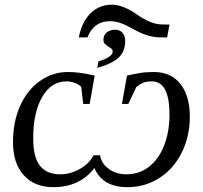

<svg xmlns="http://www.w3.org/2000/svg" viewBox="-20 -772 848 802"><path d="M512.7 9.8Q407.7 9.8 374.5 -70.3Q313 9.8 203.1 9.8Q124 9.8 79.1 -40.3Q34.2 -90.3 34.2 -178.7Q34.2 -262.7 64 -329.6Q93.8 -396.5 147 -433.8Q200.2 -471.2 262.7 -471.2Q314.9 -471.2 375.5 -456.1L354.5 -337.9H327.6L319.3 -409.2Q309.1 -419.4 292.5 -425.8Q275.9 -432.1 257.3 -432.1Q194.3 -432.1 156.5 -367.4Q118.7 -302.7 118.7 -193.8Q118.7 -114.7 147.2 -79.3Q175.8 -43.9 231.4 -43.9Q274.9 -43.9 314.5 -66.9Q354 -89.8 370.6 -123.5H397.9Q403.3 -89.4 434.1 -66.7Q464.8 -43.9 508.8 -43.9Q562.5 -43.9 603.3 -76.2Q644 -108.4 666 -165.5Q688 -222.7 688 -293.5Q688 -432.1 614.3 -432.1Q591.8 -432.1 577.9 -426.3Q564 -420.4 549.8 -409.2L516.1 -337.9H489.3L510.3 -456.1Q535.6 -461.9 561.8 -466.6Q587.9 -471.2 623 -471.2Q694.3 -471.2 733.6 -421.4Q772.9 -371.6 772.9 -284.2Q772.9 -202.1 738.8 -134Q704.6 -65.9 645 -28.1Q585.4 9.8 512.7 9.8ZM447.8 -752.4Q493.2 -752.4 552.2 -711.4Q611.3 -669.9 656.7 -669.9L688 -669.4L678.2 -615.7H652.3Q596.7 -615.7 538.1 -649.9Q508.8 -666.5 485.4 -675Q461.9 -683.6 439.9 -683.6Q371.6 -683.6 345.2 -615.7H309.1Q321.8 -680.2 357.9 -716.3Q394 -752.4 447.8 -752.4ZM502.9 -600.6Q502.9 -556.2 474.9 -530.8Q446.8 -505.4 386.2 -488.3L391.1 -515.6Q450.7 -533.7 450.7 -557.1Q450.7 -564.9 444.6 -569.3Q438.5 -573.7 431.4 -578.1Q424.3 -582.5 418.2 -588.6Q412.1 -594.7 412.1 -606.4Q412.1 -625.5 426.3 -636.7Q440.4 -647.9 461.4 -647.9Q479.5 -647.9 491.2 -635.5Q502.9 -623 502.9 -600.6Z"/></svg>

Font: Liberation Serif
Style: Italic
Weight: 400
Italic angle: -16.333°
Designer: Steve Matteson
Foundry: Ascender Corporation
Version: Version 2.1.5